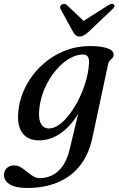

<svg xmlns="http://www.w3.org/2000/svg" viewBox="-64 -703 605 976"><path d="M405.3 -1.2Q387 84 341.5 140.4Q295.9 196.9 227.9 224.7Q159.9 252.6 74.1 252.6Q14.9 252.6 -14.4 234Q-43.7 215.5 -43.7 185.8Q-43.7 165.8 -29.8 151.8Q-15.9 137.8 7.7 137.8Q25.9 137.8 41.9 147.5Q57.9 157.3 73.2 170.2Q88.5 183.1 104.4 192.8Q120.2 202.6 137.5 202.6Q171.2 202.6 201.3 188Q231.4 173.4 254.7 140.8Q277.9 108.1 290.6 54L354.2 -210.8L370.2 -200.1Q344.5 -133.9 307.6 -86.6Q270.7 -39.3 226.4 -14.4Q182.1 10.5 133.4 10.5Q98.9 10.5 73.9 -4.6Q48.9 -19.8 36.8 -51.3Q24.7 -82.7 28.7 -131.6Q32.6 -183 52.4 -232.2Q72.2 -281.3 105.3 -324.2Q138.5 -367 182.8 -399.5Q227.1 -432 280 -450.4Q332.9 -468.8 392 -468.8Q433.8 -468.8 461.4 -463.1Q488.9 -457.3 502.1 -447.2Q515.2 -437.1 514 -424.6Q513 -413.2 507.1 -407.4Q501.2 -401.7 494.8 -395.8Q488.4 -389.9 485.9 -378.3ZM135.2 -142.2Q132.5 -107.3 138.8 -87.2Q145 -67 157.3 -58.5Q169.6 -50 185.4 -50Q210.9 -50 237.8 -69.8Q264.7 -89.5 290.2 -123.3Q315.7 -157.1 336.7 -199.2Q357.8 -241.3 371.4 -286.9Q385.1 -332.5 387.9 -374.9Q390.7 -401.6 383.2 -413.8Q375.8 -426 358.7 -426Q328.9 -426 298.3 -410.4Q267.7 -394.8 239.8 -367.1Q211.9 -339.4 189.4 -303.2Q166.8 -267.1 152.6 -226Q138.3 -184.9 135.2 -142.2ZM377.2 -581.3 276.2 -677Q270.1 -682.7 263 -683.2Q255.9 -683.7 249.2 -679.5Q244.3 -676.2 242.3 -669.9Q240.2 -663.6 244.6 -656.1L308.5 -539.1Q314.9 -528.8 321.9 -523.1Q328.8 -517.3 340.5 -517.3Q352.2 -517.3 362.1 -523.1Q372 -528.8 383.9 -539.1L507.2 -656.1Q516 -663.6 517.6 -669.9Q519.1 -676.2 515.7 -679.5Q511.9 -683.7 504.4 -683.2Q496.8 -682.7 487.2 -677L336.6 -581.3Z"/></svg>

Font: Fraunces
Style: Italic
Weight: 900
Italic angle: -16°
Version: Version 1.000;[0bf87f6ff]